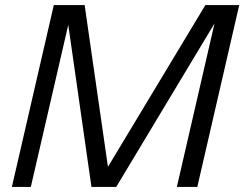

<svg xmlns="http://www.w3.org/2000/svg" viewBox="-20 -740 967 760"><path d="M27 0 193 -720H315L415 -26H375L793 -720H927L761 0H680L836 -677H847L440 0H342L246 -671H257L102 0Z"/></svg>

Font: Instrument Sans
Style: Italic
Weight: 400
Italic angle: -13°
Designer: Rodrigo Fuenzalida
Foundry: fragTYPE
Version: Version 1.000;gftools[0.9.28]